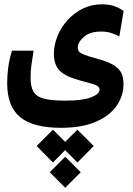

<svg xmlns="http://www.w3.org/2000/svg" viewBox="-20 -423 626 901"><path d="M266.1 176.8Q136.7 176.8 75.2 127.2Q13.7 77.6 13.7 -32.7Q13.7 -70.3 18.8 -107.7Q23.9 -145 36.1 -185.1H137.7Q131.3 -143.6 127.4 -117.4Q123.5 -91.3 123.5 -58.1Q123.5 -17.1 136.5 6.3Q149.4 29.8 185.1 39.6Q220.7 49.3 287.6 49.3Q366.2 49.3 406.7 33.9Q447.3 18.6 447.3 -2.4Q447.3 -16.6 428 -24.2Q408.7 -31.7 359.4 -44.4Q285.2 -64 259 -92.3Q232.9 -120.6 232.9 -170.4Q232.9 -211.9 249.5 -252.9Q266.1 -293.9 296.4 -327.9Q326.7 -361.8 367.9 -382.3Q409.2 -402.8 458.5 -402.8Q492.2 -402.8 516.4 -394.3Q540.5 -385.7 560.1 -371.6L540 -252Q522.9 -261.7 501.7 -268.3Q480.5 -274.9 454.1 -274.9Q401.4 -274.9 373.3 -249.8Q345.2 -224.6 345.2 -199.7Q345.2 -187.5 351.8 -179.9Q358.4 -172.4 378.4 -165Q398.4 -157.7 439 -146.5Q490.2 -132.8 516.1 -115.7Q542 -98.6 550.8 -77.4Q559.6 -56.2 559.6 -28.8Q559.6 26.4 527.3 73.2Q495.1 120.1 429.9 148.4Q364.7 176.8 266.1 176.8ZM343.3 185.5 419.9 262.2 343.3 339.4 285.6 281.7 228.5 339.4 151.9 262.2 228.5 185.5 285.6 242.7ZM286.1 312.5 358.9 385.3 286.1 458 213.4 385.3Z"/></svg>

Font: Cascadia Mono PL SemiBold
Style: Regular
Weight: 600
Monospace: yes
Designer: Aaron Bell
Foundry: Saja Typeworks
Version: Version 2404.023; ttfautohint (v1.8.4)